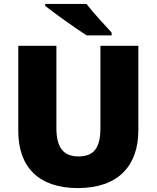

<svg xmlns="http://www.w3.org/2000/svg" viewBox="-20 -947 797 977"><path d="M420 -927H210V-917C258 -879 367 -801 421 -767H548V-781C515 -818 454 -882 420 -927ZM684 -284V-714H491V-296C491 -194 458 -151 379 -151C305 -151 267 -194 267 -295V-714H73V-280C73 -95 179 10 376 10C582 10 684 -104 684 -284Z"/></svg>

Font: Noto Sans Myanmar UI Black
Style: Regular
Weight: 900
Designer: Monotype Design Team
Foundry: Monotype Imaging Inc.
Version: Version 2.103